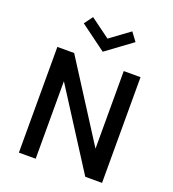

<svg xmlns="http://www.w3.org/2000/svg" viewBox="-190 -1264 1271 1408"><g transform="rotate(20 445.0 -560.0)"><path d="M647 -1054 598 -1120 445 -1008 292 -1120 243.5 -1054 445 -905.5ZM251.5 0V-605L638.5 0H769.5V-825H638.5V-219.5L251.5 -825H120.5V0Z"/></g></svg>

Font: Spartan SemiBold
Style: Regular
Weight: 600
Designer: Matt Bailey, Mirko Velimirovic
Foundry: Matt Bailey
Version: Version 1.003